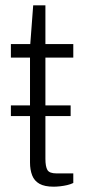

<svg xmlns="http://www.w3.org/2000/svg" viewBox="-20 -692 322 723"><path d="M21 -255V-295H246V-255ZM182 11Q148 11 128.5 0Q109 -11 101 -32Q93 -53 93 -80V-475H21V-526H94L105 -672H151V-526H256V-475H151V-94Q151 -65 158.5 -52Q166 -39 193 -39H256V-3Q246 2 233 5Q220 8 206.5 9.5Q193 11 182 11Z"/></svg>

Font: Archivo SemiBold ExtraLight
Style: Regular
Weight: 250
Version: Version 2.001